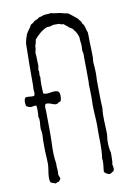

<svg xmlns="http://www.w3.org/2000/svg" viewBox="-89 -858 624 912"><g transform="rotate(-10 222.5 -401.5)"><path d="M339 -15C345 -9 356 0 366 -1C370 -1 374 -5 377 -7L383 -10C386 -12 387 -14 387 -17C390 -24 386 -35 385 -43C389 -62 387 -77 388 -99C383 -118 381 -139 382 -160C382 -170 385 -180 385 -190C385 -231 379 -274 385 -315C382 -360 383 -404 382 -447C382 -462 384 -476 383 -491C383 -507 381 -523 380 -538C380 -546 382 -553 382 -560C382 -586 381 -611 380 -635C380 -650 380 -666 379 -682C374 -691 373 -705 369 -713C369 -714 368 -716 368 -718L361 -726C359 -729 359 -734 357 -737C353 -743 347 -748 344 -754C330 -764 318 -776 303 -786C289 -788 277 -792 265 -795C250 -797 235 -798 221 -802C210 -799 196 -801 185 -798C179 -795 172 -793 164 -792C157 -786 148 -782 138 -778C134 -771 125 -768 119 -764C112 -748 100 -738 93 -723C88 -711 84 -696 81 -682C79 -614 79 -540 79 -478C79 -473 78 -467 78 -461C78 -450 83 -437 75 -428C59 -426 46 -432 34 -428C25 -421 26 -398 30 -387C37 -383 43 -380 52 -379C61 -379 70 -384 78 -381C81 -368 80 -344 78 -327C85 -311 79 -291 79 -272C79 -264 82 -256 82 -248C83 -236 81 -224 81 -212V-177C81 -151 84 -126 84 -100C84 -72 73 -43 79 -15C84 -4 97 -6 104 -1C105 0 114 -8 122 -7C123 -13 129 -14 130 -21C128 -30 124 -35 123 -43C127 -58 121 -76 123 -94C118 -123 117 -157 119 -192C121 -245 119 -301 119 -349C118 -360 116 -371 122 -381C146 -388 166 -359 185 -378C188 -380 196 -379 196 -385C201 -396 201 -421 193 -428C173 -442 139 -420 120 -433C119 -456 117 -483 120 -512C116 -520 119 -529 119 -537C119 -540 117 -543 117 -546C117 -553 120 -560 120 -567C120 -577 119 -586 119 -597C119 -607 119 -618 117 -628C119 -639 123 -648 122 -661C126 -670 128 -680 130 -691C147 -711 166 -729 193 -740C207 -738 214 -743 224 -745H251C257 -743 262 -739 272 -740C279 -735 285 -728 292 -724C293 -724 293 -722 294 -721C299 -717 304 -716 309 -712C312 -710 315 -706 317 -702C327 -691 332 -679 336 -664C335 -651 339 -637 339 -623C339 -617 338 -610 338 -603C338 -597 340 -593 341 -587C342 -581 341 -575 341 -568C342 -532 342 -490 342 -455C343 -449 341 -443 341 -437C341 -430 342 -422 342 -414C343 -386 343 -363 342 -338C342 -302 346 -268 346 -237C346 -215 345 -193 346 -170C347 -139 346 -102 342 -80C346 -57 340 -38 339 -15Z"/></g></svg>

Font: FuturaRener
Style: Light
Weight: 300
Designer: BSozoo
Foundry: BSozoo
Version: Version 1.0